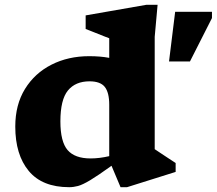

<svg xmlns="http://www.w3.org/2000/svg" viewBox="-20 -765 901 798"><path d="M710 -50.5 508 13H481L443.5 -76Q386.5 -35 354.8 -16Q323 3 304.2 8Q285.5 13 267.5 13Q155.5 13 99.5 -54.5Q43.5 -122 43.5 -239Q43.5 -330 84 -395.5Q124.5 -461 194 -496.2Q263.5 -531.5 350.5 -531.5Q398 -531.5 434 -524.5V-606Q428 -608 410 -615.2Q392 -622.5 371 -630.8Q350 -639 336 -644.5V-701L588 -745H635L623 -612V-145Q629 -141 645.8 -129.8Q662.5 -118.5 681 -106.5Q699.5 -94.5 710 -87.5ZM434 -329.5Q434 -380.5 415.5 -403.8Q397 -427 352 -427Q293.5 -427 262.2 -388.8Q231 -350.5 231 -260.5Q231 -176 261 -141.2Q291 -106.5 356.5 -106.5Q393 -106.5 434 -116ZM682.5 -509.5 708 -716H861V-690L769.5 -509.5Z"/></svg>

Font: Newsreader 6pt
Style: Bold
Weight: 700
Designer: Hugues Gentile
Foundry: Production Type
Version: Version 1.003; ttfautohint (v1.8.3)